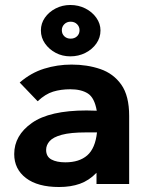

<svg xmlns="http://www.w3.org/2000/svg" viewBox="-20 -738 590 770"><path d="M217 12Q131 12 84 -24Q37 -60 37 -120Q37 -195 108 -245Q179 -295 327 -295Q342 -295 368 -294Q359 -346 332.5 -363Q306 -380 262 -380Q224 -380 193 -370.5Q162 -361 131 -332L59 -407Q104 -446 157 -462.5Q210 -479 267 -479Q330 -479 382.5 -461Q435 -443 466.5 -398.5Q498 -354 498 -273V0H367V-45Q337 -14 300.5 -1Q264 12 217 12ZM165 -137Q165 -110 186 -98.5Q207 -87 242 -87Q298 -87 330 -115Q362 -143 369 -207Q357 -207 345 -207Q333 -207 325 -207Q263 -207 228 -197.5Q193 -188 179 -172Q165 -156 165 -137ZM262 -512Q230 -512 203.5 -526Q177 -540 160.5 -563.5Q144 -587 144 -616Q144 -644 160 -667Q176 -690 203 -704Q230 -718 262 -718Q295 -718 322.5 -704Q350 -690 366.5 -666.5Q383 -643 383 -616Q383 -587 366.5 -563.5Q350 -540 322.5 -526Q295 -512 262 -512ZM263 -583Q279 -583 289 -592.5Q299 -602 299 -617Q299 -631 289 -641Q279 -651 263 -651Q248 -651 238 -641Q228 -631 228 -617Q228 -602 238 -592.5Q248 -583 263 -583Z"/></svg>

Font: Inconsolata SemiExpanded ExtraBold
Style: Regular
Weight: 800
Width: 6
Monospace: yes
Designer: Raph Levien, Cyreal, Brenton Simpson
Foundry: Raph Levien, Cyreal, Google
Version: Version 3.001; ttfautohint (v1.8.2.53-6de2)